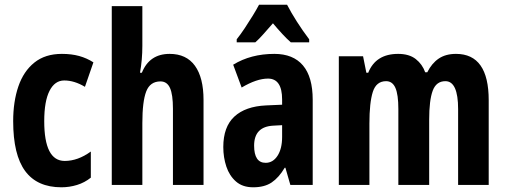

<svg xmlns="http://www.w3.org/2000/svg" viewBox="-20 -786 2151 816"><path d="M241 10Q138 10 87 -59Q36 -128 36 -271Q36 -354 58 -418.5Q80 -483 126 -520Q172 -557 243 -557Q284 -557 316.5 -548Q349 -539 377 -521L341 -417Q296 -444 253 -444Q213 -444 190.5 -400Q168 -356 168 -271Q168 -102 255 -102Q311 -102 366 -142V-31Q340 -10 307.5 0Q275 10 241 10Z M585 -591Q585 -562 582.5 -533Q580 -504 575 -477H583Q615 -557 701 -557Q772 -557 808.5 -506.5Q845 -456 845 -361V0H715V-324Q715 -384 702.5 -412Q690 -440 662 -440Q618 -440 601.5 -397.5Q585 -355 585 -263V0H455V-760H585Z M1146 -557Q1226 -557 1267.5 -508Q1309 -459 1309 -362V0H1214L1193 -73H1190Q1165 -31 1134.5 -10.5Q1104 10 1056 10Q1011 10 983 -14.5Q955 -39 942 -78Q929 -117 929 -161Q929 -247 976 -290.5Q1023 -334 1111 -338L1179 -341V-363Q1179 -452 1119 -452Q1071 -452 1007 -414L971 -511Q1046 -557 1146 -557ZM1142 -252Q1060 -248 1060 -167Q1060 -94 1109 -94Q1140 -94 1159.5 -124Q1179 -154 1179 -204V-254ZM1200 -766Q1217 -733 1241.5 -694.5Q1266 -656 1294 -619V-606H1216Q1199 -621 1180 -641.5Q1161 -662 1140 -687Q1118 -662 1099 -640.5Q1080 -619 1065 -606H986V-619Q1002 -639 1020 -666Q1038 -693 1054.5 -720Q1071 -747 1081 -766Z M1918 -557Q2057 -557 2057 -360V0H1927V-322Q1927 -441 1873 -441Q1834 -441 1819 -400.5Q1804 -360 1804 -277V0H1673V-323Q1673 -384 1660.5 -412.5Q1648 -441 1621 -441Q1579 -441 1564.5 -395.5Q1550 -350 1550 -261V0H1420V-547H1523L1537 -477H1545Q1577 -557 1672 -557Q1719 -557 1747 -535Q1775 -513 1787 -479H1796Q1815 -517 1844.5 -537Q1874 -557 1918 -557Z"/></svg>

Font: Noto Sans ExtraCondensed
Style: Bold
Weight: 700
Width: 2
Designer: Monotype Design Team
Foundry: Monotype Imaging Inc.
Version: Version 2.013; ttfautohint (v1.8.4.7-5d5b)